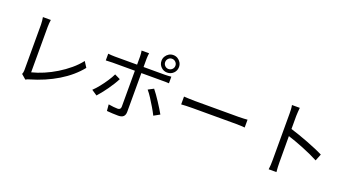

<svg xmlns="http://www.w3.org/2000/svg" viewBox="-58 -1532 4115 2258"><g transform="rotate(20 2000.0 -403.0)"><path d="M222 -32Q232 -55 232 -81Q232 -97 232 -138Q232 -179 232 -235.5Q232 -292 232 -354.5Q232 -417 232 -476.5Q232 -536 232 -582.5Q232 -629 232 -653Q232 -673 229 -701Q226 -729 223 -744H322Q319 -725 317 -700Q315 -675 315 -653Q315 -629 315 -582Q315 -535 315 -475.5Q315 -416 315 -353Q315 -290 315 -234Q315 -178 315 -138.5Q315 -99 315 -86Q387 -104 463.5 -136.5Q540 -169 613.5 -214Q687 -259 751.5 -313Q816 -367 862 -427L907 -357Q810 -236 659.5 -145Q509 -54 322 0Q314 2 303 6Q292 10 280 18Z M1755 -739Q1755 -712 1773.5 -693.5Q1792 -675 1818 -675Q1845 -675 1864 -693.5Q1883 -712 1883 -739Q1883 -765 1864 -784Q1845 -803 1818 -803Q1792 -803 1773.5 -784Q1755 -765 1755 -739ZM1709 -739Q1709 -769 1724 -794Q1739 -819 1763.5 -834Q1788 -849 1818 -849Q1849 -849 1873.5 -834Q1898 -819 1913 -794Q1928 -769 1928 -739Q1928 -693 1896 -661.5Q1864 -630 1818 -630Q1773 -630 1741 -661.5Q1709 -693 1709 -739ZM1322 -367Q1306 -335 1282.5 -297Q1259 -259 1231.5 -220.5Q1204 -182 1177.5 -149Q1151 -116 1130 -93L1061 -139Q1094 -170 1131 -216Q1168 -262 1200.5 -311.5Q1233 -361 1252 -401ZM1740 -400Q1760 -376 1783.5 -342.5Q1807 -309 1831 -272.5Q1855 -236 1876.5 -201Q1898 -166 1913 -139L1839 -98Q1820 -137 1790.5 -187Q1761 -237 1730 -285Q1699 -333 1672 -364ZM1092 -602Q1113 -600 1133 -598.5Q1153 -597 1177 -597H1455V-700Q1455 -717 1453 -738.5Q1451 -760 1448 -771H1542Q1540 -761 1538 -738.5Q1536 -716 1536 -699V-597H1800Q1840 -597 1882 -602V-519Q1862 -521 1840.5 -521Q1819 -521 1801 -521H1536V-514Q1536 -489 1536 -440.5Q1536 -392 1536 -331.5Q1536 -271 1536 -211.5Q1536 -152 1536 -105Q1536 -58 1536 -37Q1536 3 1515.5 23Q1495 43 1450 43Q1419 43 1378.5 41Q1338 39 1308 36L1301 -44Q1333 -38 1365 -35Q1397 -32 1416 -32Q1454 -32 1455 -70Q1455 -84 1455 -118Q1455 -152 1455 -198.5Q1455 -245 1455 -294.5Q1455 -344 1455 -390Q1455 -436 1455 -469Q1455 -502 1455 -514V-521H1177Q1133 -521 1092 -518Z M2102 -433Q2125 -432 2162 -430Q2199 -428 2241 -428Q2260 -428 2302 -428Q2344 -428 2399.5 -428Q2455 -428 2515 -428Q2575 -428 2630.5 -428Q2686 -428 2728.5 -428Q2771 -428 2789 -428Q2827 -428 2854 -430Q2881 -432 2897 -433V-335Q2882 -336 2853 -338Q2824 -340 2790 -340Q2771 -340 2729 -340Q2687 -340 2631.5 -340Q2576 -340 2515.5 -340Q2455 -340 2399.5 -340Q2344 -340 2302 -340Q2260 -340 2241 -340Q2200 -340 2162.5 -338.5Q2125 -337 2102 -335Z M3337 -88Q3337 -102 3337 -144Q3337 -186 3337 -244.5Q3337 -303 3337 -368.5Q3337 -434 3337 -495Q3337 -556 3337 -602.5Q3337 -649 3337 -670Q3337 -691 3335.5 -721Q3334 -751 3329 -774H3427Q3425 -751 3422.5 -722Q3420 -693 3420 -670V-507Q3470 -492 3527.5 -472Q3585 -452 3643.5 -429.5Q3702 -407 3755 -384.5Q3808 -362 3847 -342L3813 -257Q3772 -279 3721.5 -302Q3671 -325 3617.5 -346.5Q3564 -368 3513 -386.5Q3462 -405 3420 -418L3421 -88Q3421 -65 3422.5 -30Q3424 5 3427 30H3330Q3334 6 3335.5 -27Q3337 -60 3337 -88Z"/></g></svg>

Font: Go Noto Kurrent-Regular
Style: Regular
Weight: 400
Designer: Monotype Design Team
Foundry: Monotype Imaging Inc.
Version: Version 2.012; ttfautohint (v1.8.4.7-5d5b)